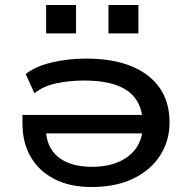

<svg xmlns="http://www.w3.org/2000/svg" viewBox="-20 -741 776 770"><path d="M347 9Q260 9 198 -23Q136 -55 103 -112Q70 -169 70 -246V-280H577V-206H142L164 -228Q164 -152 212.5 -112Q261 -72 349 -72Q411 -72 456.5 -92Q502 -112 527 -148.5Q552 -185 552 -235V-247Q552 -303 526 -341.5Q500 -380 448 -399Q396 -418 317 -418Q259 -418 206.5 -407Q154 -396 118 -367L83 -444Q122 -475 187.5 -490.5Q253 -506 326 -506Q431 -506 505.5 -476Q580 -446 620 -389Q660 -332 660 -250Q660 -177 622.5 -118Q585 -59 515 -25Q445 9 347 9ZM415 -607V-721H535V-607ZM165 -607V-721H285V-607Z"/></svg>

Font: Nunito Sans 7pt Expanded Medium
Style: Regular
Weight: 500
Width: 7
Designer: Vernon Adams
Foundry: Vernon Adams
Version: Version 3.101;gftools[0.9.27]